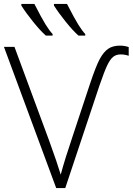

<svg xmlns="http://www.w3.org/2000/svg" viewBox="-20 -951 671 971"><path d="M0 -713.9H53.2L228 -241.2Q269.5 -127 287.1 -67.9Q308.6 -147.9 348.1 -264.2L434.1 -523.9Q465.3 -617.7 484.9 -653.3Q504.4 -689 527.6 -704.6Q550.8 -720.2 586.9 -720.2Q610.4 -720.2 630.9 -712.9V-668.9Q610.4 -675.8 590.8 -675.8Q566.9 -675.8 551.8 -663.1Q536.6 -650.4 522.2 -620.4Q507.8 -590.3 482.9 -518.1L310.1 0H264.2ZM87.9 -922.9V-931.2H153.8Q190.9 -858.9 210.2 -827.6Q229.5 -796.4 246.1 -778.8V-771H211.9Q184.1 -795.4 147.7 -840.6Q111.3 -885.7 87.9 -922.9ZM252.9 -922.9V-931.2H318.8Q357.4 -856 376.5 -825.7Q395.5 -795.4 411.1 -778.8V-771H377Q349.1 -795.4 312.7 -840.6Q276.4 -885.7 252.9 -922.9Z"/></svg>

Font: Open Sans Light
Style: Regular
Weight: 300
Foundry: Ascender Corporation
Version: Version 1.10